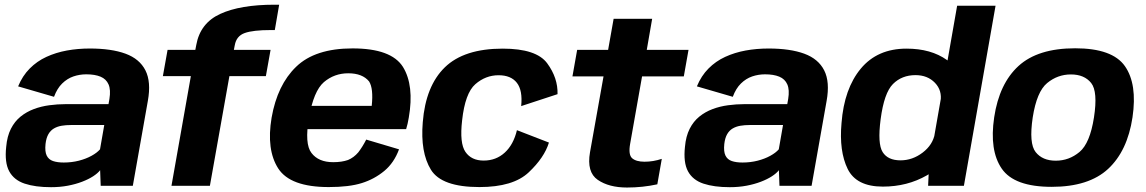

<svg xmlns="http://www.w3.org/2000/svg" viewBox="-20 -810 4997 837"><path d="M202.5 6Q241.5 6 275.8 -0.5Q310 -7 338 -17.8Q366 -28.5 386 -41.5Q406 -54.5 416.5 -68L419 0H559L624.5 -370Q639.5 -453 614 -503.2Q588.5 -553.5 527 -576Q465.5 -598.5 371.5 -598.5Q319.5 -598.5 271.5 -589.8Q223.5 -581 182.2 -562Q141 -543 109.5 -511.2Q78 -479.5 59 -433.5L215.5 -388Q229 -424.5 251 -446Q273 -467.5 300 -476.8Q327 -486 356 -486Q393.5 -486 418.2 -475.8Q443 -465.5 453.2 -442Q463.5 -418.5 457 -378.5L453 -356H265.5Q230.5 -356 195 -351.2Q159.5 -346.5 127.5 -334.5Q95.5 -322.5 69.8 -301.8Q44 -281 27.5 -248.5Q11 -216 7 -170Q-0.5 -101.5 20.2 -63.2Q41 -25 87.5 -9.5Q134 6 202.5 6ZM258 -101.5Q230 -101.5 211 -108Q192 -114.5 183.5 -132Q175 -149.5 178.5 -182.5Q181.5 -208.5 190.8 -224.8Q200 -241 214.8 -249.8Q229.5 -258.5 248.5 -261.8Q267.5 -265 289.5 -265H434.5L416 -159Q403 -144 379 -130.8Q355 -117.5 323.8 -109.5Q292.5 -101.5 258 -101.5Z M727.5 0H895L980 -478H1139L1159.5 -592.5H999.5L1003.5 -613Q1010.5 -653 1046.8 -666Q1083 -679 1161.5 -679H1178L1197 -789.5H1176.5Q1027 -789.5 939.8 -749.2Q852.5 -709 835.5 -613.5L831.5 -592.5H710.5L690 -478H812Z M1413 5.5 1432.5 -103Q1368.5 -103 1338 -143Q1307 -182.5 1327 -296.5Q1347 -413 1392 -452Q1437.5 -490.5 1498 -490.5Q1560 -490.5 1589 -455Q1608.5 -424.5 1600.5 -348.5H1321L1303 -247H1750.5Q1757.5 -269.5 1762 -297Q1786.5 -437.5 1736.5 -518.5Q1685.5 -599 1517 -599Q1353.5 -599 1271 -519Q1189 -440 1164 -297Q1140.5 -157 1193 -75.5Q1245.5 5.5 1413 5.5ZM1432.5 -103 1413 5.5Q1502.5 5.5 1557.5 -12Q1612 -29 1655.5 -65Q1698 -100.5 1719.5 -159L1576.5 -201.5Q1560.5 -170 1542 -146Q1522.5 -123 1497 -112.5Q1470 -103 1432.5 -103Z M2070 5.5Q2217 5.5 2285 -58.8Q2353 -123 2373 -188.5L2233.5 -242.5Q2218.5 -179.5 2180.5 -144.8Q2142.5 -110 2088.5 -110Q2035 -110 2009 -147.8Q1983 -185.5 1994.5 -285Q2007.5 -404 2052.2 -443Q2097 -482 2153.5 -482Q2207.5 -482 2233.2 -449Q2259 -416 2252 -347.5L2410.5 -399.5Q2412.5 -470 2365.5 -534Q2318.5 -598 2171.5 -598Q2003 -598 1919.2 -516.5Q1835.5 -435 1823 -277Q1812 -146 1858.5 -70.2Q1905 5.5 2070 5.5Z M2713.5 7.5Q2781.5 7.5 2845.5 -6.5L2865 -117.5Q2827.5 -105 2790 -105Q2753.5 -105 2736 -120Q2718.5 -135 2727 -183L2779 -477H2961L2981.5 -592.5H2799.5L2823 -728H2655L2631 -592.5H2496L2475.5 -477H2611L2552 -146Q2537 -59.5 2585.8 -26Q2634.5 7.5 2713.5 7.5Z M3161.5 6Q3200.5 6 3234.8 -0.5Q3269 -7 3297 -17.8Q3325 -28.5 3345 -41.5Q3365 -54.5 3375.5 -68L3378 0H3518L3583.5 -370Q3598.5 -453 3573 -503.2Q3547.5 -553.5 3486 -576Q3424.5 -598.5 3330.5 -598.5Q3278.5 -598.5 3230.5 -589.8Q3182.5 -581 3141.2 -562Q3100 -543 3068.5 -511.2Q3037 -479.5 3018 -433.5L3174.5 -388Q3188 -424.5 3210 -446Q3232 -467.5 3259 -476.8Q3286 -486 3315 -486Q3352.5 -486 3377.2 -475.8Q3402 -465.5 3412.2 -442Q3422.5 -418.5 3416 -378.5L3412 -356H3224.5Q3189.5 -356 3154 -351.2Q3118.5 -346.5 3086.5 -334.5Q3054.5 -322.5 3028.8 -301.8Q3003 -281 2986.5 -248.5Q2970 -216 2966 -170Q2958.5 -101.5 2979.2 -63.2Q3000 -25 3046.5 -9.5Q3093 6 3161.5 6ZM3217 -101.5Q3189 -101.5 3170 -108Q3151 -114.5 3142.5 -132Q3134 -149.5 3137.5 -182.5Q3140.5 -208.5 3149.8 -224.8Q3159 -241 3173.8 -249.8Q3188.5 -258.5 3207.5 -261.8Q3226.5 -265 3248.5 -265H3393.5L3375 -159Q3362 -144 3338 -130.8Q3314 -117.5 3282.8 -109.5Q3251.5 -101.5 3217 -101.5Z M4026 0H4182L4320 -785H4152.5L4030 -86ZM3828.5 3.5Q3935 3.5 4020.5 -45.5Q4106 -94.5 4117 -154L4055.5 -228Q4046.5 -178.5 4002.2 -144.8Q3958 -111 3905.5 -111Q3850.5 -111 3827.8 -147Q3805 -183 3819 -290Q3834 -405 3872.8 -443.8Q3911.5 -482.5 3971 -482.5Q4023.5 -482.5 4055.8 -449Q4088 -415.5 4080 -366.5L4166.5 -439Q4177.5 -499 4108 -548.5Q4038.5 -598 3932 -598Q3805 -598 3732.5 -510.8Q3660 -423.5 3648.5 -273.5Q3637.5 -151 3675.2 -73.8Q3713 3.5 3828.5 3.5Z M4564.5 4.5Q4726.5 4.5 4810.8 -73.8Q4895 -152 4917 -298.5Q4938.5 -443.5 4884 -521.5Q4829.5 -599.5 4667 -599.5Q4504.5 -599.5 4420.2 -522.5Q4336 -445.5 4314 -298.5Q4292.5 -154 4347 -74.8Q4401.5 4.5 4564.5 4.5ZM4582.5 -109.5Q4524.5 -109.5 4494.8 -147Q4465 -184.5 4482 -298Q4499.5 -410.5 4545 -448Q4590.5 -485.5 4648.5 -485.5Q4707 -485.5 4736.8 -448.2Q4766.5 -411 4749 -298Q4731.5 -185.5 4686 -147.5Q4640.5 -109.5 4582.5 -109.5Z"/></svg>

Font: Anybody
Style: Bold Italic
Weight: 700
Italic angle: -10°
Designer: Tyler Finck
Foundry: Etcetera Type Company
Version: Version 1.113;gftools[0.9.25]